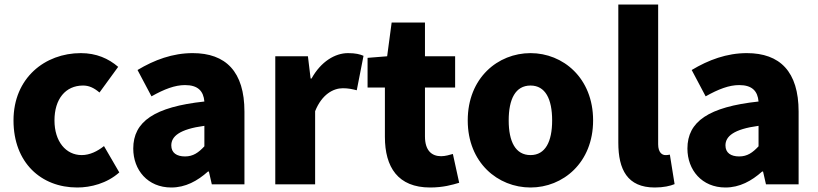

<svg xmlns="http://www.w3.org/2000/svg" viewBox="-20 -819 3633 853"><path d="M323 14C383 14 455 -4 510 -53L442 -170C413 -147 379 -130 343 -130C273 -130 222 -190 222 -284C222 -379 271 -439 349 -439C374 -439 396 -430 422 -408L505 -522C462 -559 408 -583 339 -583C180 -583 40 -473 40 -284C40 -96 163 14 323 14Z M741 14C804 14 857 -15 904 -57H908L921 0H1066V-323C1066 -501 983 -583 836 -583C747 -583 666 -553 591 -508L653 -391C710 -423 757 -441 802 -441C860 -441 884 -414 888 -368C666 -344 572 -279 572 -159C572 -64 636 14 741 14ZM802 -124C765 -124 741 -140 741 -173C741 -213 777 -245 888 -260V-169C862 -141 838 -124 802 -124Z M1203 0H1380V-325C1410 -400 1461 -427 1503 -427C1528 -427 1545 -423 1565 -418L1595 -571C1579 -578 1560 -583 1526 -583C1469 -583 1406 -546 1364 -470H1360L1348 -569H1203Z M1891 14C1949 14 1990 2 2020 -7L1992 -135C1978 -131 1958 -125 1940 -125C1898 -125 1868 -150 1868 -213V-430H2002V-569H1868V-719H1720L1700 -569L1613 -562V-430H1690V-211C1690 -76 1748 14 1891 14Z M2337 14C2481 14 2615 -96 2615 -284C2615 -473 2481 -583 2337 -583C2192 -583 2058 -473 2058 -284C2058 -96 2192 14 2337 14ZM2337 -130C2270 -130 2240 -190 2240 -284C2240 -379 2270 -439 2337 -439C2403 -439 2433 -379 2433 -284C2433 -190 2403 -130 2337 -130Z M2889 14C2928 14 2958 7 2977 -1L2956 -132C2946 -130 2942 -130 2936 -130C2922 -130 2904 -141 2904 -178V-799H2727V-185C2727 -66 2767 14 2889 14Z M3203 14C3266 14 3319 -15 3366 -57H3370L3383 0H3528V-323C3528 -501 3445 -583 3298 -583C3209 -583 3128 -553 3053 -508L3115 -391C3172 -423 3219 -441 3264 -441C3322 -441 3346 -414 3350 -368C3128 -344 3034 -279 3034 -159C3034 -64 3098 14 3203 14ZM3264 -124C3227 -124 3203 -140 3203 -173C3203 -213 3239 -245 3350 -260V-169C3324 -141 3300 -124 3264 -124Z"/></svg>

Font: Noto Sans CJK JP Black
Style: Regular
Weight: 900
Designer: Ryoko NISHIZUKA (kana & ideographs); Paul D. Hunt (Latin, Greek & Cyrillic); Wenlong ZHANG (bopomofo); Sandoll Communica
Foundry: Adobe Systems Incorporated
Version: Version 1.004;PS 1.004;hotconv 1.0.82;makeotf.lib2.5.63406